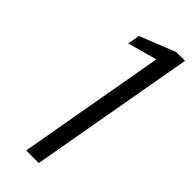

<svg xmlns="http://www.w3.org/2000/svg" viewBox="-232 -733 765 765"><g transform="rotate(45 151.0 -350.0)"><path d="M107 0 217 -623 93 -589 102 -640 253 -700H302L178 0Z"/></g></svg>

Font: DM Sans 16pt Light
Style: Italic
Weight: 300
Italic angle: -10°
Version: Version 4.004;gftools[0.9.30]